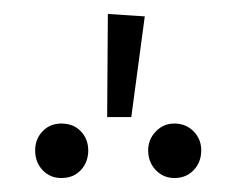

<svg xmlns="http://www.w3.org/2000/svg" viewBox="-20 -885 335 272"><path d="M132.8 -865.2 185.1 -861.8 166 -719.2H131.8ZM66.9 -710Q84 -710 94.5 -699Q105 -688 105 -671.9Q105 -655.3 94.5 -644Q84 -632.8 66.9 -632.8Q50.8 -632.8 40.3 -644Q29.8 -655.3 29.8 -671.9Q29.8 -688 40.3 -699Q50.8 -710 66.9 -710ZM227.1 -710Q243.2 -710 254.2 -699Q265.1 -688 265.1 -671.9Q265.1 -655.3 254.4 -644Q243.7 -632.8 227.1 -632.8Q211.4 -632.8 200.7 -644Q189.9 -655.3 189.9 -671.9Q189.9 -687.5 200.7 -698.7Q211.4 -710 227.1 -710Z"/></svg>

Font: Fira Sans Compressed Light
Style: Regular
Weight: 300
Width: 1
Designer: Carrois Corporate & Edenspiekermann AG
Foundry: Carrois Corporate GbR & Edenspiekermann AG
Version: Version 4.203;PS 004.203;hotconv 1.0.88;makeotf.lib2.5.64775